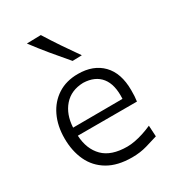

<svg xmlns="http://www.w3.org/2000/svg" viewBox="-196 -922 942 1042"><g transform="rotate(-30 275.0 -400.5)"><path d="M323.1 11Q373.2 11 416.5 -1.6Q459.8 -14.2 490.4 -23.9L486.5 -92.8Q459 -80.5 431 -71.4Q403 -62.4 377.1 -57.6Q351.1 -52.8 329.5 -52.8Q229.2 -52.8 179.5 -102.8Q129.8 -152.7 125.4 -238.6H495.9Q498.3 -254.5 499.2 -271.2Q500 -287.8 500 -307.9Q500 -414.8 444.5 -471.8Q389 -528.8 292.5 -528.8Q219.3 -528.8 166.1 -494.4Q112.9 -460.1 84.2 -399.8Q55.5 -339.5 55.5 -261.7Q55.5 -182.6 84.3 -121Q113.1 -59.4 172.6 -24.2Q232.1 11 323.1 11ZM435.2 -290.6 125.1 -289.3Q129.2 -370.2 173.2 -420.4Q217.2 -470.6 293.6 -472.7Q366.9 -470.3 403.6 -424.2Q440.3 -378.2 435.2 -290.6ZM303.8 -604.3 362.5 -605.9Q325.8 -657.7 291.2 -709Q256.6 -760.3 224.5 -812.1L136.1 -810.1Q175.2 -757.8 217.5 -706.5Q259.8 -655.3 303.8 -604.3Z"/></g></svg>

Font: Pinar-VF-FD
Style: Regular
Weight: 300
Designer: Amin Abedi
Version: Version 3.0